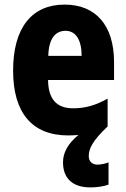

<svg xmlns="http://www.w3.org/2000/svg" viewBox="-20 -579 550 835"><path d="M366 100C366 69 381 34 448 -29V-150C395 -121 352 -108 298 -108C225 -108 190 -149 189 -231H476V-309C476 -468 397 -559 261 -559C119 -559 37 -459 37 -272C37 -89 119 10 277 10C292 10 307 9 321 8C274 47 254 86 254 127C254 195 294 236 373 236C400 236 430 232 452 224V127C441 132 419 137 404 137C382 137 366 124 366 100ZM265 -445C310 -445 335 -405 335 -336H190C192 -413 222 -445 265 -445Z"/></svg>

Font: Noto Sans Thai Looped Condensed ExtraBold
Style: Regular
Weight: 800
Width: 3
Designer: Sasikarn Vongin, Ben Mitchell
Foundry: The Fontpad Ltd
Version: Version 1.001